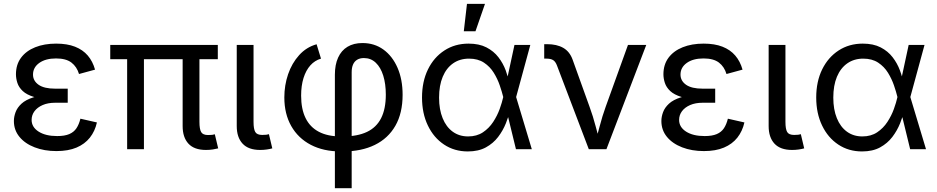

<svg xmlns="http://www.w3.org/2000/svg" viewBox="-20 -781 4906 1005"><path d="M275.4 9.8Q211.9 9.8 161.4 -9.8Q110.8 -29.3 81.8 -64.7Q52.7 -100.1 52.7 -147.5Q52.7 -169.9 61.5 -193.8Q70.3 -217.8 92.5 -238.3Q114.7 -258.8 155 -271.5Q195.3 -284.2 258.3 -284.2H334.5V-243.2H269Q231 -243.2 203.4 -231.2Q175.8 -219.2 160.6 -199Q145.5 -178.7 145.5 -153.3Q145.5 -115.7 181.9 -92.3Q218.3 -68.8 279.3 -68.8Q318.4 -68.8 342.5 -79.1Q366.7 -89.4 380.1 -109.6Q393.6 -129.9 400.9 -159.7L487.3 -140.1Q477.1 -94.2 450.4 -60.5Q423.8 -26.9 380.4 -8.5Q336.9 9.8 275.4 9.8ZM258.3 -261.7Q196.8 -261.7 158.2 -273.4Q119.6 -285.2 99.1 -304.4Q78.6 -323.7 71 -346.9Q63.5 -370.1 63.5 -392.1Q63.5 -442.9 90.1 -478.8Q116.7 -514.6 164.3 -533.7Q211.9 -552.7 273.9 -552.7Q331.5 -552.7 372.6 -536.6Q413.6 -520.5 439.5 -490.2Q465.3 -460 477.5 -416.5L393.6 -393.6Q382.3 -431.6 354 -453.4Q325.7 -475.1 273.4 -475.1Q218.8 -475.1 185.8 -451.7Q152.8 -428.2 152.8 -390.6Q152.8 -357.9 181.9 -337.4Q210.9 -316.9 269 -316.9H334.5V-261.7Z M1058.1 3.9Q996.6 3.9 966.3 -29.1Q936 -62 936 -121.1V-518.1H1023.9V-143.1Q1023.9 -105 1033 -89.6Q1042 -74.2 1069.3 -74.2Q1083.5 -74.2 1090.8 -75.2Q1098.1 -76.2 1104.5 -78.1L1122.1 -4.4Q1111.3 -1.5 1094.5 1.2Q1077.6 3.9 1058.1 3.9ZM645.5 0V-518.1H733.4V0ZM557.1 -471.2V-545.9H1120.1V-471.2Z M1341.8 3.9Q1280.3 3.9 1249.8 -29.1Q1219.2 -62 1219.2 -121.1V-545.9H1307.1V-143.1Q1307.1 -105.5 1316.2 -90.1Q1325.2 -74.7 1352.5 -74.7Q1366.7 -74.7 1374 -75.7Q1381.3 -76.7 1387.7 -78.6L1405.3 -4.4Q1393.6 -1 1376.5 1.5Q1359.4 3.9 1341.8 3.9Z M1732.9 204.1V-389.6Q1732.9 -442.4 1749.8 -479.5Q1766.6 -516.6 1798.8 -536.1Q1831.1 -555.7 1877.4 -555.7Q1939.9 -555.7 1987.1 -521.5Q2034.2 -487.3 2060.8 -426.3Q2087.4 -365.2 2087.4 -284.7Q2087.4 -189 2049.6 -122.8Q2011.7 -56.6 1941.9 -22.5Q1872.1 11.7 1775.9 11.7H1763.7Q1673.3 11.7 1606.9 -22.9Q1540.5 -57.6 1504.4 -121.3Q1468.3 -185.1 1468.3 -271Q1468.3 -334.5 1488 -392.3Q1507.8 -450.2 1545.7 -492.2Q1583.5 -534.2 1637.2 -549.3L1660.2 -474.1Q1627.9 -464.8 1604.7 -439Q1581.5 -413.1 1568.8 -372.8Q1556.2 -332.5 1556.2 -280.3Q1556.2 -210.4 1579.6 -162.8Q1603 -115.2 1649.2 -91.1Q1695.3 -66.9 1763.7 -66.9H1775.9Q1850.6 -66.9 1900.4 -90.3Q1950.2 -113.8 1974.9 -162.4Q1999.5 -210.9 1999.5 -285.6Q1999.5 -341.8 1986.1 -385Q1972.7 -428.2 1947 -452.6Q1921.4 -477.1 1884.8 -477.1Q1863.8 -477.1 1849.4 -468.3Q1835 -459.5 1827.9 -443.1Q1820.8 -426.8 1820.8 -403.3V204.1Z M2428.7 11.7Q2358.4 11.7 2304.2 -24.4Q2250 -60.5 2219.5 -124.3Q2189 -188 2189 -270.5Q2189 -354 2220 -417.5Q2251 -481 2306.2 -516.8Q2361.3 -552.7 2432.6 -552.7Q2487.8 -552.7 2526.1 -533Q2564.5 -513.2 2588.9 -481.4Q2613.3 -449.7 2627 -412.8Q2640.6 -376 2646.5 -342.3H2678.2L2681.2 -274.4L2763.7 0H2680.7L2613.8 -274.4Q2607.4 -300.3 2595.9 -334Q2584.5 -367.7 2564.7 -399.9Q2544.9 -432.1 2513.2 -453.1Q2481.4 -474.1 2435.1 -474.1Q2387.2 -474.1 2351.8 -449.5Q2316.4 -424.8 2297.4 -379.2Q2278.3 -333.5 2278.3 -270Q2278.3 -208 2296.9 -162.4Q2315.4 -116.7 2349.6 -91.8Q2383.8 -66.9 2430.2 -66.9Q2475.6 -66.9 2507.8 -88.4Q2540 -109.9 2561.5 -142.8Q2583 -175.8 2595.5 -210.4Q2607.9 -245.1 2613.8 -271.5L2672.9 -545.9H2755.9L2681.2 -271.5L2678.2 -206.5H2650.9Q2643.1 -173.3 2627.9 -135.5Q2612.8 -97.7 2587.4 -64.2Q2562 -30.8 2523.2 -9.5Q2484.4 11.7 2428.7 11.7ZM2407.7 -617.2 2424.3 -760.7H2518.6L2468.8 -617.2Z M3062 0 2896 -436.5Q2888.2 -458 2875.7 -466.1Q2863.3 -474.1 2840.8 -474.1H2828.6V-549.8H2843.3Q2894.5 -549.8 2928.2 -530.5Q2961.9 -511.2 2977.1 -469.2L3065.9 -222.2Q3084.5 -171.4 3097.4 -121.6Q3110.4 -71.8 3124.5 -24.9H3092.3Q3106.4 -71.8 3119.4 -121.8Q3132.3 -171.9 3150.4 -222.2L3267.1 -545.9H3362.8L3154.3 0Z M3664.6 9.8Q3601.1 9.8 3550.5 -9.8Q3500 -29.3 3470.9 -64.7Q3441.9 -100.1 3441.9 -147.5Q3441.9 -169.9 3450.7 -193.8Q3459.5 -217.8 3481.7 -238.3Q3503.9 -258.8 3544.2 -271.5Q3584.5 -284.2 3647.5 -284.2H3723.6V-243.2H3658.2Q3620.1 -243.2 3592.5 -231.2Q3564.9 -219.2 3549.8 -199Q3534.7 -178.7 3534.7 -153.3Q3534.7 -115.7 3571 -92.3Q3607.4 -68.8 3668.5 -68.8Q3707.5 -68.8 3731.7 -79.1Q3755.9 -89.4 3769.3 -109.6Q3782.7 -129.9 3790 -159.7L3876.5 -140.1Q3866.2 -94.2 3839.6 -60.5Q3813 -26.9 3769.5 -8.5Q3726.1 9.8 3664.6 9.8ZM3647.5 -261.7Q3585.9 -261.7 3547.4 -273.4Q3508.8 -285.2 3488.3 -304.4Q3467.8 -323.7 3460.2 -346.9Q3452.6 -370.1 3452.6 -392.1Q3452.6 -442.9 3479.2 -478.8Q3505.9 -514.6 3553.5 -533.7Q3601.1 -552.7 3663.1 -552.7Q3720.7 -552.7 3761.7 -536.6Q3802.7 -520.5 3828.6 -490.2Q3854.5 -460 3866.7 -416.5L3782.7 -393.6Q3771.5 -431.6 3743.2 -453.4Q3714.8 -475.1 3662.6 -475.1Q3607.9 -475.1 3575 -451.7Q3542 -428.2 3542 -390.6Q3542 -357.9 3571 -337.4Q3600.1 -316.9 3658.2 -316.9H3723.6V-261.7Z M4126 3.9Q4064.5 3.9 4033.9 -29.1Q4003.4 -62 4003.4 -121.1V-545.9H4091.3V-143.1Q4091.3 -105.5 4100.3 -90.1Q4109.4 -74.7 4136.7 -74.7Q4150.9 -74.7 4158.2 -75.7Q4165.5 -76.7 4171.9 -78.6L4189.5 -4.4Q4177.7 -1 4160.6 1.5Q4143.6 3.9 4126 3.9Z M4492.2 11.7Q4421.9 11.7 4367.7 -24.4Q4313.5 -60.5 4283 -124.3Q4252.4 -188 4252.4 -270.5Q4252.4 -354 4283.4 -417.5Q4314.5 -481 4369.6 -516.8Q4424.8 -552.7 4496.1 -552.7Q4551.3 -552.7 4589.6 -533Q4627.9 -513.2 4652.3 -481.4Q4676.8 -449.7 4690.4 -412.8Q4704.1 -376 4710 -342.3H4741.7L4744.6 -274.4L4827.1 0H4744.1L4677.2 -274.4Q4670.9 -300.3 4659.4 -334Q4647.9 -367.7 4628.2 -399.9Q4608.4 -432.1 4576.7 -453.1Q4544.9 -474.1 4498.5 -474.1Q4450.7 -474.1 4415.3 -449.5Q4379.9 -424.8 4360.8 -379.2Q4341.8 -333.5 4341.8 -270Q4341.8 -208 4360.4 -162.4Q4378.9 -116.7 4413.1 -91.8Q4447.3 -66.9 4493.7 -66.9Q4539.1 -66.9 4571.3 -88.4Q4603.5 -109.9 4625 -142.8Q4646.5 -175.8 4658.9 -210.4Q4671.4 -245.1 4677.2 -271.5L4736.3 -545.9H4819.3L4744.6 -271.5L4741.7 -206.5H4714.4Q4706.5 -173.3 4691.4 -135.5Q4676.3 -97.7 4650.9 -64.2Q4625.5 -30.8 4586.7 -9.5Q4547.9 11.7 4492.2 11.7Z"/></svg>

Font: Inter Variable
Style: Regular
Weight: 400
Designer: Rasmus Andersson
Foundry: rsms
Version: Version 4.001;git-9221beed3